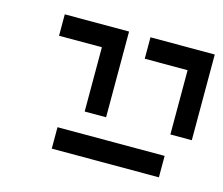

<svg xmlns="http://www.w3.org/2000/svg" viewBox="-65 -645 629 541"><g transform="rotate(15 250.0 -374.5)"><path d="M437.5 -187.5V-250H125V-187.5ZM187.5 -500V-312.5H250Q250 -312.5 250 -562.5H62.5V-500ZM437.5 -500V-312.5H500Q500 -312.5 500 -562.5H312.5V-500Z"/></g></svg>

Font: Unifont
Style: Regular
Weight: 500
Version: Version 15.1.04